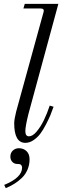

<svg xmlns="http://www.w3.org/2000/svg" viewBox="-20 -732 330 1000"><path d="M54 -90Q54 -110 64 -150L206 -666Q210 -678 206 -683Q202 -688 190 -688H102L109 -712H284L128 -138Q112 -74 112 -49Q112 -22 131 -22Q150 -22 171 -47Q192 -72 208.5 -106Q225 -140 239 -182L259 -176Q250 -150 242 -131Q234 -112 219 -83Q204 -54 189.5 -35Q175 -16 154.5 -2Q134 12 112 12Q54 12 54 -90ZM2 231Q95 193 95 141Q95 130 86 124Q80 122 71 122Q54 122 44 111Q34 100 34 84Q34 64 47 52Q60 40 79 40Q102 40 118 55Q134 70 134 98Q134 126 123.5 151Q113 176 94.5 194Q76 212 55 225Q34 238 10 248Z"/></svg>

Font: Old Standard TT
Style: Italic
Weight: 400
Italic angle: -15.2°
Designer: Alexey Kryukov <alexios@thessalonica.org.ru>
Version: Version 2.2